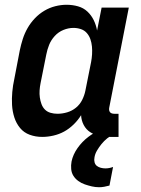

<svg xmlns="http://www.w3.org/2000/svg" viewBox="-20 -562 590 805"><path d="M157 12Q129 12 104.5 3Q80 -6 64 -25.5Q48 -45 40 -70Q32 -95 30.5 -122Q29 -149 31.5 -176.5Q34 -204 40 -231L63 -351Q68 -375 75.5 -398.5Q83 -422 95.5 -444Q108 -466 126 -485Q144 -504 166 -517Q188 -530 212 -536Q236 -542 259 -542Q284 -542 307 -535.5Q330 -529 346.5 -513.5Q363 -498 373 -477.5Q383 -457 387 -434L406 -530H520L438 -111Q437 -106 437.5 -101Q438 -96 441 -92Q444 -88 449 -86.5Q454 -85 459 -85H477V12H440Q417 12 396 7.5Q375 3 358 -8Q341 -19 331 -38Q321 -57 320 -79Q307 -58 288.5 -40Q270 -22 249 -10.5Q228 1 204 6.5Q180 12 157 12ZM221 -85Q241 -85 261.5 -91Q282 -97 298.5 -110.5Q315 -124 324.5 -143Q334 -162 338 -182L362 -302Q365 -318 366 -334.5Q367 -351 365.5 -367Q364 -383 359 -397.5Q354 -412 344 -423.5Q334 -435 319 -440Q304 -445 288 -445Q267 -445 246 -436.5Q225 -428 209.5 -411Q194 -394 186 -374Q178 -354 174 -333L150 -213Q147 -198 146 -183Q145 -168 147 -153.5Q149 -139 154 -125.5Q159 -112 168.5 -102.5Q178 -93 192 -89Q206 -85 221 -85ZM396 223Q380 223 365 219.5Q350 216 335.5 211Q321 206 308.5 197Q296 188 288 175.5Q280 163 278.5 147Q277 131 280 115Q286 86 305 59Q324 32 349.5 12.5Q375 -7 405 -19Q435 -31 465 -36L458 0Q443 7 429.5 18Q416 29 405.5 42Q395 55 386.5 69.5Q378 84 376 99Q374 109 376.5 118.5Q379 128 386 133.5Q393 139 402.5 141.5Q412 144 422 144Q430 144 438 142.5Q446 141 454 138L439 216Q428 219 417 221Q406 223 396 223Z"/></svg>

Font: Lode
Style: Bold Italic
Weight: 700
Italic angle: -11°
Monospace: yes
Designer: Belleve Invis
Foundry: Belleve Invis
Version: Version 29.2.0; ttfautohint (v1.8.3)